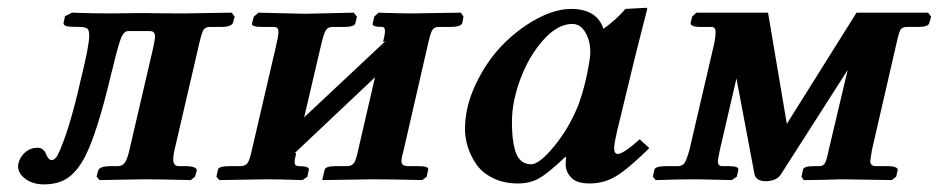

<svg xmlns="http://www.w3.org/2000/svg" viewBox="-20 -467 2440 499"><path d="M78.1 -83Q86.4 -83 92 -77.9Q97.7 -72.8 99.6 -66.9Q101.6 -61 105.5 -55.9Q109.4 -50.8 115.2 -50.8Q117.2 -50.8 119.6 -52.5Q122.1 -54.2 123.8 -55.9Q125.5 -57.6 127 -59.6L128.9 -62Q158.7 -121.6 189.9 -259.8Q211.9 -348.1 211.9 -375Q211.9 -389.2 206.3 -393.1Q200.7 -397 186 -397Q162.1 -397 153.6 -398.9Q145 -400.9 145 -407.2Q145 -409.2 146 -411.1L148.9 -424.8L167 -434.1Q225.1 -432.1 265.1 -432.1L350.1 -433.1Q415 -432.1 457 -432.1L582 -434.1L589.8 -423.8L585.9 -409.2Q583 -397 554.2 -397H525.9Q513.7 -397 509 -389.6Q504.4 -382.3 498 -355L433.1 -75.2Q430.2 -62 430.2 -53.2Q430.2 -35.2 444.8 -35.2H463.9Q476.6 -35.2 484.6 -32Q492.7 -28.8 491.2 -22.9L486.8 -7.8L476.1 1Q395 -1 355 -1L238.8 1L231 -7.8L234.9 -22.9Q237.8 -35.2 268.1 -35.2H286.1Q298.3 -35.2 304.7 -44.7Q311 -54.2 315.9 -75.2L377.9 -341.8Q382.8 -363.8 382.8 -372.1Q382.8 -386.2 370.1 -386.2H313Q300.8 -386.2 293 -363.8Q285.2 -342.3 267.1 -267.1Q232.9 -123.5 202.1 -62Q183.1 -24.4 158.2 -6.1Q133.3 12.2 94.2 12.2Q65.4 12.2 46.1 -2Q26.9 -16.1 26.9 -35.2Q26.9 -36.1 27.3 -38.6Q27.8 -41 27.8 -42Q31.7 -59.1 45.4 -71Q59.1 -83 78.1 -83Z M772.5 -431.2 899.4 -434.1 907.7 -423.8 903.8 -407.2Q902.3 -397 873.5 -397H843.8Q832 -397 826.7 -388.2Q821.3 -379.4 814.5 -350.1L770.5 -162.1L981.4 -359.9L975.6 -357.9Q980.5 -376.5 980.5 -386.2Q980.5 -397 973.6 -397Q945.8 -397 948.7 -405.8L952.6 -423.8L963.9 -434.1Q1022 -432.1 1049.8 -432.1L1177.7 -434.1L1184.6 -423.8L1181.6 -407.2Q1178.2 -397 1150.4 -397H1120.6Q1108.4 -397 1103.5 -388.7Q1098.6 -380.9 1091.8 -350.1L1029.8 -80.1Q1023.4 -57.1 1023.4 -48.8Q1023.4 -42 1026.6 -39.1Q1029.8 -36.1 1037.6 -35.2H1067.4Q1095.7 -35.2 1092.8 -25.9L1088.9 -7.8L1077.6 1Q994.6 -1 950.7 -1L817.4 1L823.7 -25.9Q826.2 -35.2 852.5 -35.2H882.8Q895.5 -35.6 900.9 -44.7Q906.2 -53.7 911.6 -80.1L954.6 -266.1L744.6 -67.9L749.5 -69.8V-67.9Q745.6 -50.3 745.6 -45.9Q745.6 -35.2 756.8 -35.2Q771 -35.2 777.3 -32.7Q783.7 -30.3 782.7 -25.9L778.8 -7.8L766.6 1Q703.6 -1 672.9 -1L549.8 1L542.5 -7.8L546.4 -25.9Q547.9 -35.2 576.7 -35.2H605.5Q618.7 -35.6 624 -44.2Q629.4 -52.7 634.8 -78.1L697.8 -349.1Q703.6 -373 703.6 -383.8Q703.6 -391.6 700.4 -394.3Q697.3 -397 689.5 -397H660.6Q633.3 -397 634.8 -405.8L639.6 -423.8L651.9 -434.1Z M1483.4 -194.8Q1496.6 -230.5 1505.4 -272.9Q1514.2 -315.4 1514.2 -331.1Q1514.2 -361.3 1501.2 -383.1Q1488.3 -404.8 1467.3 -404.8Q1429.2 -404.8 1391.8 -362.8Q1354.5 -320.8 1332.5 -261.7Q1310.5 -202.6 1310.5 -150.9Q1310.5 -127.4 1312.3 -110.1Q1314 -92.8 1318.8 -75.7Q1323.7 -58.6 1334.2 -49.3Q1344.7 -40 1360.4 -40Q1381.8 -40 1420.7 -87.4Q1459.5 -134.8 1483.4 -194.8ZM1450.2 -39.1Q1450.2 -52.2 1451.2 -58.1L1449.2 -59.1Q1403.8 -16.1 1380.4 -3.2Q1356.9 9.8 1326.2 9.8Q1289.1 9.8 1261 -4.2Q1232.9 -18.1 1217.8 -40.3Q1202.6 -62.5 1195.6 -85.7Q1188.5 -108.9 1188.5 -131.8Q1188.5 -188.5 1215.6 -246.6Q1242.7 -304.7 1283.2 -347.2Q1323.7 -389.6 1372.8 -416.7Q1421.9 -443.8 1464.4 -443.8Q1531.2 -443.8 1548.3 -392.1Q1581.5 -415.5 1605.5 -443.8L1660.2 -446.8Q1662.1 -446.8 1662.1 -443.8L1630.9 -320.8L1583.5 -125Q1576.2 -93.3 1576.2 -83Q1576.2 -66.9 1585.4 -66.9Q1600.1 -66.9 1642.6 -105L1667.5 -82Q1612.8 -28.3 1581.5 -9.3Q1550.3 9.8 1512.2 9.8Q1478.5 9.8 1464.4 -5.6Q1450.2 -21 1450.2 -39.1Z M1790 -434.1H1976.1L2024.9 -145L2206.1 -434.1H2392.1L2399.9 -423.8L2395 -407.2Q2393.1 -397 2365.7 -397H2337.9Q2325.2 -397 2320.8 -390.4Q2316.4 -383.8 2311 -358.9L2246.1 -77.1Q2241.7 -49.8 2241.7 -48.8Q2241.7 -35.2 2256.8 -35.2H2287.1Q2300.8 -35.2 2307.4 -32.2Q2314 -29.3 2313 -24.9L2309.1 -7.8L2297.9 1L2168 -1Q2112.3 1 2068.8 1L2063 -7.8L2066.9 -25.9Q2068.4 -35.2 2095.7 -35.2H2108.9Q2119.6 -35.2 2124 -43Q2128.4 -50.8 2133.8 -77.1L2183.1 -285.2L2009.8 -14.2Q1998 3.9 1969.7 3.9Q1945.3 3.9 1940.9 -14.2L1894 -263.2L1851.1 -78.1Q1845.7 -52.2 1845.7 -47.9Q1845.7 -35.2 1856.9 -35.2H1874Q1900.4 -35.2 1898.9 -25.9L1895 -7.8L1881.8 1L1791 -1Q1743.7 -1 1684.1 1L1676.8 -7.8L1680.7 -25.9Q1683.1 -35.2 1711.9 -35.2H1741.7Q1753.4 -35.2 1759 -43.2Q1764.6 -51.3 1772 -78.1L1836.9 -356.9Q1839.8 -374 1839.8 -381.8Q1839.8 -390.6 1837.2 -393.8Q1834.5 -397 1828.1 -397H1798.8Q1786.6 -397 1780.3 -399.9Q1773.9 -402.8 1774.9 -407.2L1778.8 -423.8Z"/></svg>

Font: Linux Libertine G
Style: Semibold Italic
Weight: 600
Italic angle: -11.5°
Designer: Philipp H. Poll
Foundry: Philipp H. Poll
Version: Version 5.1.1